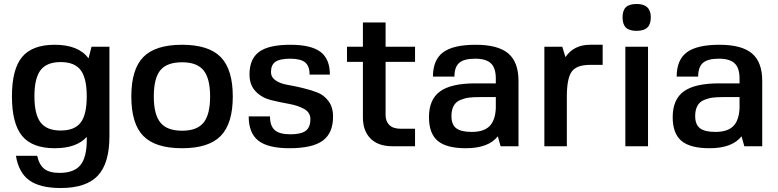

<svg xmlns="http://www.w3.org/2000/svg" viewBox="-20 -735 3911 965"><path d="M255 10Q142 10 91 -52Q40 -114 40 -251Q40 -387 91 -448.5Q142 -510 255 -510Q374 -510 425 -442L440 -500H530V-50Q530 86 471.5 148Q413 210 285 210Q181 210 127.5 171.5Q74 133 60 48H167Q177 94 203 114Q229 134 279 134Q352 134 384 95Q416 56 416 -31V-47Q365 10 255 10ZM416 -251Q416 -342 385.5 -382.5Q355 -423 285 -423Q215 -423 184 -382.5Q153 -342 153 -251Q153 -160 184 -119.5Q215 -79 285 -79Q355 -79 385.5 -119Q416 -159 416 -251Z M700.5 -448.5Q761 -510 895 -510Q1029 -510 1089.5 -448Q1150 -386 1150 -250Q1150 -114 1089.5 -52Q1029 10 895 10Q761 10 700.5 -51.5Q640 -113 640 -250Q640 -387 700.5 -448.5ZM753 -250Q753 -159 786.5 -118.5Q820 -78 895 -78Q970 -78 1003 -118.5Q1036 -159 1036 -250Q1036 -341 1003 -381.5Q970 -422 895 -422Q819 -422 786 -382Q753 -342 753 -250Z M1342 -373Q1342 -347 1365 -331Q1388 -315 1423 -309Q1458 -303 1498 -293.5Q1538 -284 1573 -271Q1608 -258 1631 -227Q1654 -196 1654 -149Q1654 -66 1602 -28Q1550 10 1435 10Q1327 10 1278.5 -28Q1230 -66 1230 -150H1337Q1337 -102 1361 -81Q1385 -60 1439 -60Q1493 -60 1516.5 -77.5Q1540 -95 1540 -136Q1540 -170 1508.5 -187.5Q1477 -205 1432 -213Q1387 -221 1342 -232Q1297 -243 1265.5 -275Q1234 -307 1234 -361Q1234 -439 1282.5 -474.5Q1331 -510 1439 -510Q1543 -510 1590.5 -474.5Q1638 -439 1638 -360H1536Q1536 -403 1513.5 -421.5Q1491 -440 1439 -440Q1387 -440 1364.5 -424.5Q1342 -409 1342 -373Z M1918 -157Q1918 -125 1937 -106.5Q1956 -88 1993 -88H2066V0H1952Q1881 0 1842.5 -38.5Q1804 -77 1804 -145V-424H1724V-500H1804V-622H1918V-500H2066V-424H1918Z M2482 -50Q2435 10 2321 10Q2224 10 2180 -27Q2136 -64 2136 -146Q2136 -235 2191.5 -275.5Q2247 -316 2369 -316H2472V-340Q2472 -393 2447.5 -416.5Q2423 -440 2368 -440Q2312 -440 2288 -419Q2264 -398 2264 -350H2156Q2156 -434 2207 -472Q2258 -510 2371 -510Q2483 -510 2534.5 -466.5Q2586 -423 2586 -328V0H2496ZM2472 -247H2391Q2359 -247 2338 -244.5Q2317 -242 2294.5 -233Q2272 -224 2260.5 -203.5Q2249 -183 2249 -152Q2249 -109 2273 -90.5Q2297 -72 2351 -72Q2411 -72 2440 -100.5Q2469 -129 2472 -191Z M2829 -250V0H2716V-500H2806L2822 -448Q2864 -510 2946 -510H3009V-409H2946Q2878 -409 2853.5 -375Q2829 -341 2829 -250Z M3237 0H3123V-500H3237ZM3180 -715Q3251 -715 3251 -648Q3251 -613 3233.5 -596.5Q3216 -580 3179 -580Q3142 -580 3125.5 -596.5Q3109 -613 3109 -648Q3109 -683 3126 -699Q3143 -715 3180 -715Z M3707 -50Q3660 10 3546 10Q3449 10 3405 -27Q3361 -64 3361 -146Q3361 -235 3416.5 -275.5Q3472 -316 3594 -316H3697V-340Q3697 -393 3672.5 -416.5Q3648 -440 3593 -440Q3537 -440 3513 -419Q3489 -398 3489 -350H3381Q3381 -434 3432 -472Q3483 -510 3596 -510Q3708 -510 3759.5 -466.5Q3811 -423 3811 -328V0H3721ZM3697 -247H3616Q3584 -247 3563 -244.5Q3542 -242 3519.5 -233Q3497 -224 3485.5 -203.5Q3474 -183 3474 -152Q3474 -109 3498 -90.5Q3522 -72 3576 -72Q3636 -72 3665 -100.5Q3694 -129 3697 -191Z"/></svg>

Font: Fivo Sans Med
Style: Regular
Weight: 450
Designer: Alexander Slobzheninov
Foundry: Alexander Slobzheninov
Version: 1.0